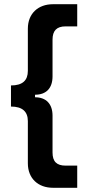

<svg xmlns="http://www.w3.org/2000/svg" viewBox="-20 -740 418 910"><path d="M231 150H346V45H291C249 45 229 26 229 -17V-192C229 -247 199 -279 146 -279V-291C200 -291 229 -323 229 -378V-552C229 -595 249 -615 291 -615H346V-720H231C161 -720 112 -676 112 -604V-404C112 -359 87 -335 32 -335V-235C86 -235 112 -211 112 -166V34C112 106 161 150 231 150Z"/></svg>

Font: Fixel Display SemiBold
Style: Regular
Weight: 600
Designer: AlfaBravo + MacPaw
Foundry: Kyrylo Tkachov, Marchela Mozhyna, Serhii Makarenko, Maria Weinstein, Zakhar Kryvoshyya
Version: Version 1.211